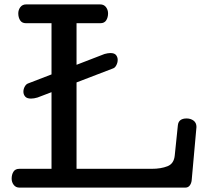

<svg xmlns="http://www.w3.org/2000/svg" viewBox="-20 -857 953 877"><path d="M69.3 0Q52.2 0 42.7 -12.5Q33.2 -24.9 33.2 -41Q33.2 -59.6 41.5 -72.8Q49.8 -85.9 68.4 -85.9H215.3V-436L151.4 -411.6Q134.8 -406.7 121.6 -406.7Q102.5 -406.7 94.7 -416.3Q86.9 -425.8 86.9 -438Q86.9 -450.7 93.3 -461.9Q99.6 -473.1 108.9 -476.1L215.3 -517.1V-751H98.6Q80.1 -751 71.8 -764.4Q63.5 -777.8 63.5 -795.9Q63.5 -812 73 -824.5Q82.5 -836.9 99.6 -836.9H437.5Q454.6 -836.9 464.1 -824.5Q473.6 -812 473.6 -795.9Q473.6 -777.8 465.3 -764.4Q457 -751 438.5 -751H329.6V-561L457.5 -610.4Q473.1 -614.7 484.4 -614.7Q502.9 -614.7 510.3 -605.2Q517.6 -595.7 517.6 -583.5Q517.6 -570.8 511.2 -558.8Q504.9 -546.9 496.1 -544.4L329.6 -480.5V-85.9H673.3Q715.3 -85.9 745.1 -97.7Q774.9 -109.4 778.3 -147.9L792.5 -285.2Q795.9 -315.9 832.5 -315.9Q850.6 -315.9 864 -306.2Q877.4 -296.4 877.4 -276.9L855.5 -33.2Q854 -19.5 846.7 -9.8Q839.4 0 825.7 0Z"/></svg>

Font: Cutive
Style: Regular
Weight: 400
Version: Version 1.100; ttfautohint (v1.8.4.7-5d5b)